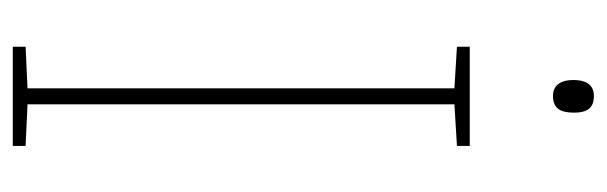

<svg xmlns="http://www.w3.org/2000/svg" viewBox="-344 -604 948 300"><g transform="rotate(90 130.0 -454.0)"><path d="M130 -908C110 -908 105 -892 105 -876C105 -859 111 -844 130 -844C151 -844 156 -858 156 -877C156 -893 152 -908 130 -908ZM208 0V-20L143 -23V-690L208 -694V-714H53V-694L118 -690V-23L53 -20V0Z"/></g></svg>

Font: Noto Sans Sinhala SemiCondensed Thin
Style: Regular
Weight: 100
Width: 4
Designer: Jelle Bosma - Monotype Design Team
Foundry: Monotype Imaging Inc.
Version: Version 2.006